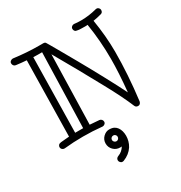

<svg xmlns="http://www.w3.org/2000/svg" viewBox="-230 -898 1280 1356"><g transform="rotate(-30 410.5 -219.5)"><path d="M268.1 -659.2Q268.1 -659.2 232.4 -659.2Q215.3 -659.2 196.8 -660.2L186 -49.8H251ZM564 -719.2Q587.9 -715.8 620.1 -715.8Q683.6 -715.8 747.1 -732.9Q749 -733.9 756.8 -733.9Q764.6 -733.9 771.7 -726.3Q778.8 -718.8 778.8 -710Q778.8 -689.5 761.7 -684.6Q724.6 -674.3 693.8 -669.9Q716.8 -530.3 716.8 -404.8Q716.8 -221.2 690.9 -13.2Q685.1 8.8 666.7 8.8Q648.4 8.8 642.1 -6.8Q603.5 -100.1 529.8 -234.6Q456.1 -369.1 424.8 -425.3Q370.6 -521 317.9 -613.8L303.2 -47.9Q331.1 -45.9 379.9 -42Q389.6 -40.5 396.2 -33.2Q402.8 -25.9 402.8 -15.4Q402.8 -4.9 394.5 2Q386.2 8.8 377 8.8H375Q219.2 -6.8 66.9 8.8H64.9Q54.2 8.8 46.6 1.2Q39.1 -6.3 39.1 -16.1Q39.1 -25.9 45.7 -33.2Q52.2 -40.5 66.2 -42Q80.1 -43.5 98.4 -44.9Q116.7 -46.4 134.8 -47.9L146 -664.1Q104 -667 61 -672.9Q51.3 -674.3 45.2 -681.9Q39.1 -689.5 39.1 -700.2Q39.1 -710.9 47.9 -717.5Q56.6 -724.1 64.9 -724.1H67.9Q176.3 -710 270 -710H306.2Q320.3 -710 325.2 -702.4Q330.1 -694.8 340.8 -676.3Q351.6 -657.7 368.7 -627.9Q385.7 -598.1 408 -559.1Q430.2 -520 455.3 -475.6Q480.5 -431.2 506.8 -383.3Q533.2 -335.4 558.6 -288.1Q619.6 -174.8 650.9 -110.8Q666 -263.2 666 -376Q666 -522.9 643.1 -666Q636.7 -665 630.9 -665H618.2Q551.8 -665 543.5 -674.6Q535.2 -684.1 535.2 -694.3Q535.2 -704.6 543.2 -711.9Q551.3 -719.2 561 -719.2ZM409.2 101.1Q399.4 101.1 392.3 107.9Q385.3 114.7 385.3 124.3Q385.3 133.8 392.3 140.9Q399.4 147.9 409.2 147.9Q418.9 147.9 425.5 140.9Q432.1 133.8 432.1 124.3Q432.1 114.7 425.5 107.9Q418.9 101.1 409.2 101.1ZM463.9 230.5Q436 272.9 384.3 293Q379.4 294.9 371.6 294.9Q363.8 294.9 356.4 286.9Q349.1 278.8 349.1 270Q349.1 251.5 368.7 244.1Q403.8 231 422.9 198.2Q418.9 199.2 416 199.2H409.2Q377.9 199.2 356 177.2Q334 155.3 334 124Q334 92.8 356 71.3Q378.4 49.8 403.6 49.8Q428.7 49.8 443.6 57.6Q458.5 65.4 468 78.9Q477.5 92.3 482.4 109.9Q487.3 127.4 487.3 147.7Q487.3 168 481.7 189.5Q476.1 210.9 463.9 230.5Z"/></g></svg>

Font: Ribeye Marrow
Style: Regular
Weight: 400
Designer: Astigmatic (AOETI)
Foundry: Astigmatic (AOETI)
Version: Version 1.000